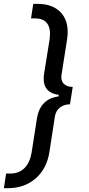

<svg xmlns="http://www.w3.org/2000/svg" viewBox="-65 -796 461 998"><path d="M-44.9 182.1 -33.2 106H-11.2Q33.2 106 61.5 78.4Q89.8 50.8 99.1 -2L127 -180.2Q143.6 -282.7 240.2 -294.9V-303.2Q147 -315.4 165 -418L192.9 -591.8Q200.2 -645 181.4 -672.6Q162.6 -700.2 118.2 -700.2H96.2L107.9 -775.9H129.9Q213.4 -775.9 255.4 -726.3Q297.4 -676.8 283.2 -587.9L254.9 -408.2Q250 -377.9 266.1 -361.1Q282.2 -344.2 313 -344.2L298.8 -253.9Q268.1 -253.9 246.6 -237.1Q225.1 -220.2 220.2 -189.9L191.9 -5.9Q177.7 82.5 119.4 132.3Q61 182.1 -22.9 182.1Z"/></svg>

Font: Sora Italic
Style: Regular
Weight: 400
Designer: Jonathan Barnbrook, Julián Moncada
Foundry: Barnbrook Fonts
Version: Version 2.000